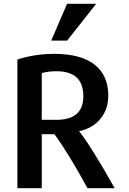

<svg xmlns="http://www.w3.org/2000/svg" viewBox="-20 -990 685 1016"><path d="M587 6H443Q341 -181 268 -280H201V6H72V-675Q164 -705 267 -705Q408 -705 480.5 -648Q553 -591 553 -484Q553 -412 511.5 -361.5Q470 -311 399 -296V-295Q462 -216 587 6ZM421 -481Q421 -613 279 -613Q233 -613 201 -603V-356H279Q421 -356 421 -481ZM335 -775H251L335 -970H489Z"/></svg>

Font: Repo
Style: DemiBold
Weight: 600
Designer: Stefan Peev
Foundry: Context Ltd
Version: Version 001.000